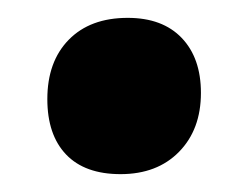

<svg xmlns="http://www.w3.org/2000/svg" viewBox="-20 -353 278 215"><path d="M33 -242Q33 -284 57 -308.5Q81 -333 123 -333Q162 -333 183.5 -310.5Q205 -288 205 -249Q205 -208 180.5 -183Q156 -158 115 -158Q75 -158 54 -180Q33 -202 33 -242Z"/></svg>

Font: Alegreya SC ExtraBold
Style: Regular
Weight: 800
Designer: Juan Pablo del Peral
Foundry: Huerta Tipografica
Version: Version 2.007; ttfautohint (v1.6)